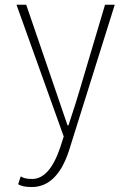

<svg xmlns="http://www.w3.org/2000/svg" viewBox="-20 -546 540 790"><path d="M110.4 223.6Q72.3 223.6 54.7 211.9L65.4 179.7Q80.1 190.4 112.3 190.4Q183.6 190.4 227.5 61.5L242.2 15.6L47.9 -526.4H87.9L206.1 -181.6Q211.9 -163.1 230.5 -109.9Q249 -56.6 257.8 -30.3H261.7Q297.9 -139.6 309.6 -181.6L412.1 -526.4H452.1L263.7 74.2Q214.8 223.6 110.4 223.6Z"/></svg>

Font: Gen Shin Gothic Monospace ExtraLight
Style: Regular
Weight: 200
Designer: [Source Han Sans]
Ryoko NISHIZUKA  (kana & ideographs); Paul D. Hunt (Latin, Greek & Cyrillic); Wenlong ZHANG  (bopomofo
Version: Version 1.002.20150607